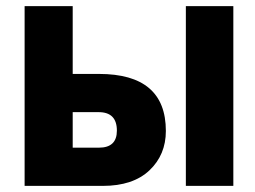

<svg xmlns="http://www.w3.org/2000/svg" viewBox="-20 -608 833 628"><path d="M587.9 0V-587.9H743.2V0ZM60.5 0V-587.9H217.8V-366.2H303.7Q522.5 -366.2 522.5 -179.7Q522.5 -101.6 468.8 -50.8Q415 0 316.4 0ZM217.8 -125H303.7Q362.3 -125 362.3 -180.7Q362.3 -241.2 302.7 -241.2H217.8Z"/></svg>

Font: Gothic A1 Black
Style: Regular
Weight: 900
Version: Version 2.50